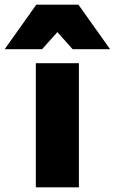

<svg xmlns="http://www.w3.org/2000/svg" viewBox="-105 -800 490 820"><path d="M232 0H48V-530H232ZM365 -590H205L140 -663L75 -590H-85L50 -780H230Z"/></svg>

Font: Tanohe Sans ExtraBold
Style: Regular
Weight: 800
Designer: Village Type and Design LLC & Cristiano Sobral
Foundry: Cooper Hewitt Smithsonian Design Museum
Version: Version 1.00;September 29, 2021;FontCreator 13.0.0.2655 64-b